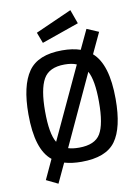

<svg xmlns="http://www.w3.org/2000/svg" viewBox="-110 -1009 879 1203"><g transform="rotate(-10 329.5 -408.0)"><path d="M329 11Q268 11 220 -3L162 121L88 85L146 -40Q52 -114 52 -340Q52 -521 113.5 -609.5Q175 -698 329 -698Q396 -698 445 -681L503 -804L578 -772L516 -640Q607 -561 607 -340Q607 -157 546 -73Q485 11 329 11ZM158 -340Q158 -196 193 -140L405 -595Q375 -608 329 -608Q230 -608 194 -544Q158 -480 158 -340ZM329 -79Q430 -79 465.5 -138.5Q501 -198 501 -340Q501 -478 468 -537L260 -88Q288 -79 329 -79ZM193 -834 424 -937 456 -848 219 -765Z"/></g></svg>

Font: TitilliumText
Style: Medium
Weight: 500
Designer: Accademia di Belle Arti di Urbino and others
Foundry: Accademia di Belle Arti di Urbino and others.
Version: Version 60.001